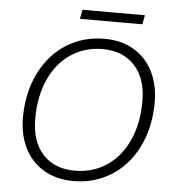

<svg xmlns="http://www.w3.org/2000/svg" viewBox="-59 -933 892 996"><g transform="rotate(5 387.0 -434.5)"><path d="M71 -313Q75 -438 125.5 -535Q176 -632 262 -685.5Q348 -739 458 -739Q548 -739 614 -698.5Q680 -658 714 -585Q748 -512 745 -416Q741 -291 691 -194Q641 -97 554.5 -43.5Q468 10 359 10Q269 10 202.5 -30.5Q136 -71 102 -144Q68 -217 71 -313ZM681 -433Q681 -552 619.5 -618.5Q558 -685 453 -685Q359 -685 287 -636.5Q215 -588 175 -500Q135 -412 135 -296Q135 -176 196 -110Q257 -44 362 -44Q456 -44 528.5 -92.5Q601 -141 641 -229.5Q681 -318 681 -433ZM330 -879H655L646 -831H321Z"/></g></svg>

Font: Mona Sans Light
Style: Italic
Weight: 300
Italic angle: -11.7°
Designer: Deni Anggara
Foundry: GitHub
Version: Version 2.000